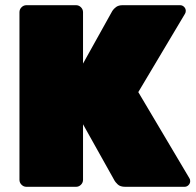

<svg xmlns="http://www.w3.org/2000/svg" viewBox="-20 -720 755 740"><path d="M82 0Q71 0 63 -8Q55 -16 55 -27V-673Q55 -684 63 -692Q71 -700 82 -700H273Q284 -700 292 -692Q300 -684 300 -673V-475L413 -678Q418 -686 427.5 -693Q437 -700 453 -700H674Q683 -700 689.5 -693.5Q696 -687 696 -678Q696 -672 693 -667L513 -365L710 -33Q713 -29 713 -22Q713 -13 706.5 -6.5Q700 0 691 0H463Q443 0 433.5 -9.5Q424 -19 422 -23L300 -241V-27Q300 -16 292 -8Q284 0 273 0Z"/></svg>

Font: Rubik Black
Style: Regular
Weight: 900
Designer: Hubert and Fischer
Foundry: Hubert and Fischer
Version: Version 2.300;gftools[0.9.30]